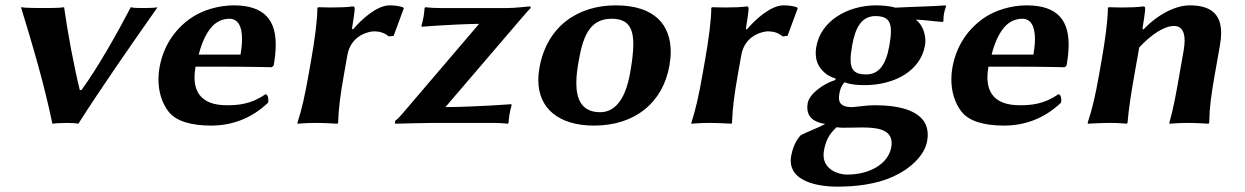

<svg xmlns="http://www.w3.org/2000/svg" viewBox="-20 -459 4651 717"><path d="M175.6 3C187 1 221.2 0 231.2 0C241.2 0 264.5 1 272.6 3C359 -132.5 467.5 -288.5 568.4 -432C558.8 -429 520.8 -429 510.8 -429C500.8 -429 476.8 -429 468.4 -432C420.9 -340.8 344.8 -205 284.1 -122.5L277.9 -123C254.9 -217.5 232.6 -337.6 219.4 -432C205.8 -429 158.8 -429 144.8 -429C128.8 -429 73.8 -429 58.4 -432C103.4 -285 145.4 -143 175.6 3Z M722.1 -255C734.3 -304 752.6 -338.8 771 -359C786.7 -376.3 808.5 -389 836.8 -389C867.3 -389 883.9 -363 883.9 -313.4C883.9 -296.6 882 -277.1 878.1 -255ZM971 -107C917.9 -69.5 868.8 -66 826.8 -66C778.2 -66 744.1 -79.1 724.9 -105C712.6 -121.6 706.4 -143.4 706.4 -170.4C706.4 -182.6 707.7 -195.8 710.2 -210H809.7C909.7 -210 994.9 -208 994.9 -208L1001.9 -214C1006.8 -241.5 1009.7 -267.8 1009.7 -292.1C1009.7 -378.2 972.7 -439 852.6 -439C797.6 -439 734.7 -421.7 689.3 -389C633.7 -349 590.1 -288.9 575.5 -206C573 -191.6 571.7 -177.1 571.7 -162.7C571.7 -117.9 584.1 -74.5 609.6 -42C637.5 -6.5 693.4 10 768.4 10C840.4 10 916 -13 981.6 -76C982.1 -78.8 982.3 -81.8 982.3 -84.8C982.3 -95.9 978.9 -107 971 -107Z M1298.1 -349 1294.4 -352C1298.4 -374.8 1304.5 -416.5 1304.5 -425C1304.5 -431.9 1303.6 -435 1297.3 -435C1278.6 -432.1 1246.3 -431 1216.2 -431C1198.1 -431 1180.8 -431.4 1167.7 -432L1165.2 -429C1165.4 -386.3 1155.2 -309.7 1142 -235L1132.3 -180C1119.1 -105 1108.1 -54 1090.6 0L1091 3C1091 3 1123.6 0 1158.6 0C1192.6 0 1240 3 1240 3L1242.6 0C1244.6 -57 1250.9 -104 1264.3 -180L1277.2 -253C1290.8 -330.4 1361.8 -342 1376.9 -342C1395.9 -342 1416 -337 1431.5 -323L1449.9 -325L1488 -428L1484.7 -432C1468.6 -437 1453 -439 1435 -439C1388 -439 1331 -388 1298.1 -349Z M1769.2 -370 1480.6 -32C1470.4 -20 1465.7 -16 1455.1 -7L1455.4 3C1455.4 3 1566.9 0 1594.9 0H1820.9C1840.9 0 1861.7 1 1876.4 3L1878.9 0C1880.2 -13 1881 -23 1882.6 -32C1884.1 -41 1888.3 -59 1890.7 -67L1889.3 -70C1889.3 -70 1763.5 -60 1643.3 -59L1924.2 -387C1945.6 -412 1954.3 -422 1961.6 -429C1962.3 -433 1961.6 -435 1957.6 -435C1952.6 -435 1904.6 -429 1875.6 -429H1623.6C1603.6 -429 1582.7 -430 1568.1 -432L1565.6 -429C1564.3 -416 1563.5 -406 1561.9 -397C1560.3 -388 1556.2 -370 1553.7 -362L1555.2 -359C1555.2 -359 1656.8 -368 1769.2 -370Z M1994.3 -205C1991.6 -189.4 1990.2 -174.6 1990.2 -160.4C1990.2 -53.9 2066.9 10 2198.4 10C2351.4 10 2455.5 -75.8 2479.9 -214C2483.1 -231.8 2484.7 -249.1 2484.7 -265.6C2484.7 -366 2424.7 -439 2279.6 -439C2136.6 -439 2021.7 -360 1994.3 -205ZM2263.8 -389C2322.7 -389 2345 -358.7 2345 -293.8C2345 -265.1 2340.7 -229.6 2333.2 -187C2312.9 -72 2266.2 -40 2221.2 -40C2150.2 -40 2132.2 -91.7 2132.2 -149C2132.2 -175.7 2136.1 -203.6 2140.4 -228C2155.7 -315 2177.8 -389 2263.8 -389Z M2769.1 -349 2765.4 -352C2769.4 -374.8 2775.5 -416.5 2775.5 -425C2775.5 -431.9 2774.6 -435 2768.3 -435C2749.6 -432.1 2717.3 -431 2687.2 -431C2669.1 -431 2651.8 -431.4 2638.7 -432L2636.2 -429C2636.4 -386.3 2626.2 -309.7 2613 -235L2603.3 -180C2590.1 -105 2579.1 -54 2561.6 0L2562 3C2562 3 2594.6 0 2629.6 0C2663.6 0 2711 3 2711 3L2713.6 0C2715.6 -57 2721.9 -104 2735.3 -180L2748.2 -253C2761.8 -330.4 2832.8 -342 2847.9 -342C2866.9 -342 2887 -337 2902.5 -323L2920.9 -325L2959 -428L2955.7 -432C2939.6 -437 2924 -439 2906 -439C2859 -439 2802 -388 2769.1 -349Z M3434.2 -289C3435.2 -294.7 3435.7 -300.5 3435.7 -306.4C3435.7 -336.5 3423.1 -368.1 3400.2 -385.6C3429.9 -385.1 3465.4 -379.4 3499.8 -377L3503.3 -380C3502.9 -389 3503.5 -398 3505 -407C3506.6 -416 3509.6 -427 3513.2 -436L3510.7 -439C3462.2 -434.9 3398.8 -434.3 3323.5 -430.4C3306.6 -436 3274.2 -439 3252.7 -439C3144.7 -439 3045.5 -381 3028.5 -285C3027 -276.1 3026.2 -267.8 3026.2 -260.3C3026.2 -220.3 3046.1 -198.1 3065 -183C3078 -172.6 3101.4 -165 3101.4 -165L3098.5 -160C3051.3 -145 3002.1 -106.8 2996.3 -74C2995.3 -68.2 2994.8 -62.6 2994.8 -57.4C2994.8 -24.7 3015.1 -3.3 3061.6 4C3037.6 17.6 2996.6 32 2970.2 46C2949.3 68 2938.8 99.2 2934.4 124C2933.3 130.1 2932.8 135.8 2932.8 141.3C2932.8 214.6 3024.3 238 3107.3 238C3172.6 238 3249.8 230.2 3315.4 200.5C3379.5 171.5 3432.9 121.4 3442.3 68C3443.8 59.6 3444.5 51.8 3444.5 44.4C3444.5 -48.8 3332.2 -66 3246.9 -66C3229.9 -66 3206.6 -64 3183 -61C3168.9 -60 3168.7 -59 3163.7 -59C3138.7 -59 3112.9 -63 3112.9 -94.2C3112.9 -98 3113.3 -102.3 3114.1 -107C3117 -123.1 3119.6 -135 3133.6 -152C3146.8 -146 3173 -141 3207.1 -141C3323.1 -141 3417.8 -195.9 3434.2 -289ZM3301.1 -288C3288.5 -217 3262.2 -181 3214.2 -181C3170.7 -181 3156.4 -199.3 3156.4 -236.2C3156.4 -251.1 3158.7 -269 3162.4 -290C3174.1 -356 3197.6 -399 3249.6 -399C3292.5 -399 3307.1 -380.6 3307.1 -342.7C3307.1 -327.6 3304.8 -309.4 3301.1 -288ZM3104.5 16C3110.7 16.8 3118.1 18 3127.1 18C3156.6 18 3183.5 17 3197.3 17C3248.8 17 3309.7 21.1 3309.7 75.5C3309.7 80.3 3309.2 85.4 3308.2 91C3297.5 152 3229.2 193 3143.2 193C3112.1 193 3055.5 175.4 3055.5 120.1C3055.5 115 3055.9 109.7 3056.9 104C3062.8 70.9 3073.7 43 3104.5 16Z M3683.1 -255C3695.3 -304 3713.6 -338.8 3732 -359C3747.7 -376.3 3769.5 -389 3797.8 -389C3828.3 -389 3844.9 -363 3844.9 -313.4C3844.9 -296.6 3843 -277.1 3839.1 -255ZM3932 -107C3878.9 -69.5 3829.8 -66 3787.8 -66C3739.2 -66 3705.1 -79.1 3685.9 -105C3673.6 -121.6 3667.4 -143.4 3667.4 -170.4C3667.4 -182.6 3668.7 -195.8 3671.2 -210H3770.7C3870.7 -210 3955.9 -208 3955.9 -208L3962.9 -214C3967.8 -241.5 3970.7 -267.8 3970.7 -292.1C3970.7 -378.2 3933.7 -439 3813.6 -439C3758.6 -439 3695.7 -421.7 3650.3 -389C3594.7 -349 3551.1 -288.9 3536.5 -206C3534 -191.6 3532.7 -177.1 3532.7 -162.7C3532.7 -117.9 3545.1 -74.5 3570.6 -42C3598.5 -6.5 3654.4 10 3729.4 10C3801.4 10 3877 -13 3942.6 -76C3943.1 -78.8 3943.3 -81.8 3943.3 -84.8C3943.3 -95.9 3939.9 -107 3932 -107Z M4516.3 -180 4535.9 -291C4538.8 -307.5 4540.2 -322.4 4540.2 -335.9C4540.2 -408.4 4498.9 -439 4423 -439C4372 -439 4306.5 -408 4250.1 -349L4246.4 -352C4250.4 -374.8 4256.5 -416.5 4256.5 -425C4256.5 -431.9 4255.6 -435 4249.3 -435C4230.6 -432.1 4198.3 -431 4168.2 -431C4150.1 -431 4132.8 -431.4 4119.7 -432L4117.2 -429C4117.4 -386.3 4107.2 -309.7 4094 -235L4084.3 -180C4071.1 -105 4059.5 -53.5 4041.6 0L4043 3C4043 3 4090.6 0 4125.6 0C4159.9 0 4187 3 4187 3L4190.6 0C4195.6 -57 4202.9 -104 4216.3 -180L4234.3 -282C4281.1 -332 4328.4 -362 4364.4 -362C4385.9 -362 4403.8 -349.4 4403.8 -307.5C4403.8 -296.7 4402.6 -284 4400 -269L4384.3 -180C4371.1 -105 4361.9 -53 4346.6 0L4348 3C4348 3 4380.6 0 4415.6 0C4449.6 0 4493 3 4493 3L4495.6 0C4496.6 -57 4502.9 -104 4516.3 -180Z"/></svg>

Font: Linux Biolinum O 
Style: Bold Italic
Weight: 700
Designer: Philipp H. Poll
Foundry: Philipp H. Poll
Version: Version 1.3.2